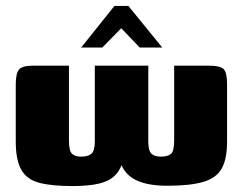

<svg xmlns="http://www.w3.org/2000/svg" viewBox="-20 -620 817 646"><path d="M223 6Q154 6 112 -5Q70 -16 51.5 -49Q33 -82 33 -144V-336Q33 -374 44.5 -386.5Q56 -399 90 -399H212V-147Q212 -112 222.5 -102.5Q233 -93 253 -93Q277 -93 288 -103Q299 -113 299 -144V-399H479V-144Q479 -113 489.5 -103Q500 -93 521 -93Q545 -93 555.5 -102.5Q566 -112 566 -148V-399H683Q722 -399 733 -387Q744 -375 744 -336V-144Q744 -85 726 -53Q708 -21 664 -8Q620 5 543 5Q468 5 428.5 -19Q389 -43 381 -92H398Q389 -54 370 -33Q351 -12 316 -3Q281 6 223 6ZM253 -460 365 -600H412L526 -460H450L388 -525L324 -460Z"/></svg>

Font: Genos Thin ExtraBold
Style: Regular
Weight: 800
Version: Version 1.010